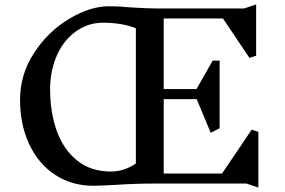

<svg xmlns="http://www.w3.org/2000/svg" viewBox="-20 -824 1280 862"><path d="M1086 0H683Q588 0 498 6Q430 10 399 10Q302 10 227 -39.5Q152 -89 111 -177Q70 -265 70 -376Q70 -490 133 -586.5Q196 -683 290.5 -739.5Q385 -796 470 -796Q516 -796 563 -791Q641 -786 682 -786H1076L1130 -804V-574L1100 -564L981 -741H715V-424H862L935 -552H966V-248L926 -228L863 -379H715V-45H977L1110 -242L1140 -232V18ZM477 -54Q538 -54 590 -90V-697Q529 -722 442 -722Q376 -722 321.5 -683.5Q267 -645 236 -576.5Q205 -508 205 -423Q205 -321 234.5 -237.5Q264 -154 325.5 -104Q387 -54 477 -54Z"/></svg>

Font: Inknut Antiqua
Style: Regular
Weight: 400
Designer: Claus Eggers Sørensen
Foundry: Claus Eggers Sørensen
Version: Version 1.003; ttfautohint (v1.8.2) -l 8 -r 50 -G 200 -x 14 